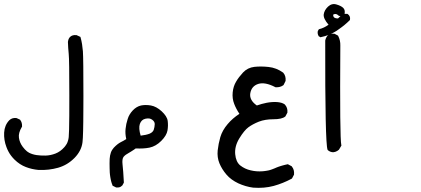

<svg xmlns="http://www.w3.org/2000/svg" viewBox="-25 -574 2045 932"><path d="M162.6 251Q129.4 248 100.6 236.8Q70.8 225.6 45.4 200.7Q36.6 191.9 29.3 182.4Q22 172.9 16.4 162.4Q10.7 151.9 6.3 140.1Q-6.8 105.5 -4.9 69.8Q-2.9 33.7 20 9.8L20.5 9.3Q34.2 -3.4 54.2 -1H55.2L56.2 -0.5L70.8 6.3L72.3 6.8L72.8 7.8Q83 20.5 82 39.6V41L81.1 42Q63.5 71.8 66.9 94.2Q69.8 117.7 85.4 138.7Q90.3 145.5 95.7 151.1Q101.1 156.7 106.2 160.9Q111.3 165 116.2 167.5Q132.8 175.8 151.9 178.7Q171.4 181.6 195.8 181.2Q219.7 180.7 244.1 171.4Q268.1 162.1 287.1 140.6Q289.6 138.2 291.5 135.3Q293.5 132.3 295.4 129.6Q297.4 127 299.1 124Q300.8 121.1 302 117.9Q303.2 114.7 304.2 111.6Q305.2 108.4 306.2 105Q307.1 101.6 307.6 98.1Q308.1 94.7 308.6 91.3Q309.6 81.5 310.3 55.7Q311 29.8 311.3 -12.2Q311.5 -54.2 311.5 -111.3Q311.5 -196.8 310.8 -247.6Q310.1 -298.3 308.6 -312Q305.7 -340.3 304.7 -370.1V-370.6Q305.2 -373.5 305.7 -376Q306.2 -378.4 306.9 -380.9Q307.6 -383.3 308.8 -385.7Q310.1 -388.2 311.5 -390.4Q313 -392.6 314.9 -394.5L315.4 -395Q327.1 -405.8 346.2 -403.3H347.2L348.1 -402.8L362.8 -396L365.2 -395L366.2 -392.1Q370.6 -376.5 373.3 -359.6Q376 -342.8 377.4 -325.2Q379.9 -290 379.9 -106.9Q379.9 -70.3 379.6 -39.6Q379.4 -8.8 379.2 16.6Q378.9 42 378.4 61.3Q377.9 80.6 377.2 94.5Q376.5 108.4 375.5 116.2Q370.6 157.7 336.9 192.4Q302.7 227.1 257.3 240.2Q212.4 252.9 163.1 251Z M537.6 335.4 523.9 328.6 521.5 327.6 521 325.2Q519 320.3 517.3 315.4Q515.6 310.5 514.4 305.4Q513.2 300.3 512.2 295.2Q511.2 290 510.3 284.7Q509.3 279.3 508.8 273.9Q508.3 268.6 507.8 263.2Q507.3 252.4 507.1 241.5Q506.8 230.5 506.8 219.5Q506.8 208.5 507.3 197.3Q507.8 189 509.3 181.2Q510.7 173.3 513.2 166.5Q515.6 159.7 519.3 153.8Q522.9 147.9 527.3 143.1Q545.4 124 562 115.7Q575.2 109.4 587.9 101.1Q582 74.7 584.5 51.8Q586.9 27.3 594.7 3.9Q598.1 -7.8 604.5 -18.3Q610.8 -28.8 619.6 -38.1Q637.7 -57.1 659.7 -62Q681.6 -66.4 707.5 -62Q734.4 -57.1 759.8 -33.7Q772.5 -22 780 -10.3Q787.6 1.5 789.1 13.2Q790.5 24.4 790.3 35.9Q790 47.4 788.1 59.1Q783.7 84 757.6 110.1Q731.4 136.2 700.7 142.6Q672.4 148.4 633.8 146.5Q629.4 149.9 625.2 152.6Q621.1 155.3 616.9 158Q612.8 160.6 608.9 163.1Q605 165.5 600.6 168Q592.3 172.4 585.7 177.2Q579.1 182.1 574.7 187.5Q566.9 198.2 569.8 224.1Q573.2 252.4 576.2 310.1V312L575.7 313.5L568.8 326.2L568.4 326.7L567.4 327.1Q562 333 554.9 335Q547.9 336.9 539.1 335.9H538.1ZM701.7 74.7Q716.8 67.9 721.2 56.2Q725.6 43 726.1 28.8Q726.6 16.6 713.9 7.3Q707.5 2.4 699.5 1.2Q691.4 0 680.7 2.4Q670.4 4.9 664.1 11Q657.7 17.1 653.8 27.8Q647 48.3 657.7 84.5Q684.6 81.5 701.7 74.7Z M1204.1 336.9Q1185.5 334.5 1167.2 329.1Q1148.9 323.7 1131.8 315.9Q1114.3 307.6 1099.9 297.1Q1085.4 286.6 1074.2 273.4Q1051.8 247.1 1040 218.3Q1028.3 189.5 1031.7 156.2Q1035.2 124 1044.4 91.8Q1054.2 58.6 1080.1 28.3Q1103.5 0.5 1137.2 -21.5Q1120.6 -46.4 1111.8 -69.8Q1101.6 -95.7 1104.5 -125.5Q1107.4 -155.3 1121.1 -177.7Q1127.4 -189 1136 -200Q1144.5 -210.9 1154.8 -222.2Q1176.8 -245.6 1210 -249.5Q1241.2 -252.9 1278.3 -249Q1316.4 -245.1 1349.1 -221.7L1349.6 -221.2L1350.1 -220.7Q1356.9 -212.9 1359.6 -203.1Q1362.3 -193.4 1361.3 -182.1V-181.2L1360.8 -180.2L1352.1 -162.6L1351.1 -161.1L1350.1 -160.2Q1335 -149.4 1314 -150.4H1313L1311.5 -150.9Q1261.2 -177.2 1228 -166.5Q1195.8 -155.8 1189.9 -121.1Q1184.6 -87.9 1221.7 -62Q1245.1 -70.3 1270 -75.2Q1296.4 -80.1 1319.8 -78.6Q1331.5 -77.6 1340.8 -75Q1350.1 -72.3 1356.9 -67.4L1357.4 -66.9L1357.9 -66.4Q1372.1 -50.8 1370.1 -28.8V-27.3L1369.6 -26.4L1360.8 -9.8L1360.4 -8.8L1359.4 -8.3Q1343.8 4.9 1301.3 4.9Q1281.7 4.9 1264.2 7.8Q1246.6 10.7 1231.4 16.6Q1201.2 28.8 1180.7 43.9Q1160.6 58.6 1136.7 97.7Q1113.3 136.2 1116.7 174.3Q1120.1 211.9 1141.1 229Q1163.6 246.6 1191.9 252.9Q1220.2 259.8 1251 257.3Q1256.3 256.8 1261.2 256.1Q1266.1 255.4 1271 254.6Q1275.9 253.9 1280.8 252.7Q1285.6 251.5 1290.5 249.8Q1295.4 248 1300 246.3Q1304.7 244.6 1309.1 242.7Q1313.5 240.7 1317.6 239Q1321.8 237.3 1325.9 235.8Q1330.1 234.4 1334.5 232.9Q1338.9 231.4 1343.3 230.2Q1347.7 229 1352.1 227.8Q1356.4 226.6 1360.8 225.6Q1365.2 224.6 1370.1 223.6L1372.1 223.1L1374 224.1L1390.6 232.9L1391.6 233.9L1392.1 234.9Q1404.3 250 1402.3 272V273.4L1401.9 274.4L1393.1 291L1392.1 292.5L1390.6 293.5Q1349.1 315.9 1303.2 328.6Q1257.3 340.8 1204.6 336.9Z M1591.3 165Q1576.7 164.1 1566.4 154.8L1565.4 153.8L1564.9 152.3Q1552.7 119.1 1553.7 -376V-376.5V-377Q1556.2 -390.1 1564 -399.9V-400.4L1564.5 -400.9Q1577.1 -412.6 1597.2 -410.2H1598.6L1599.6 -409.7L1614.3 -401.9L1615.7 -400.9L1616.7 -399.4Q1622.1 -388.7 1624.8 -377Q1627.4 -365.2 1627 -352.5Q1624 96.7 1631.8 130.4L1632.3 132.8L1630.9 134.8L1621.1 151.4L1620.6 152.3L1620.1 152.8Q1616.2 156.2 1611.8 158.9Q1607.4 161.6 1602.5 163.1Q1597.7 164.6 1592.3 165H1591.8ZM1627.9 -496.1Q1627 -496.1 1626 -496.1Q1625 -496.1 1624 -496.3Q1623 -496.6 1622.1 -496.8Q1621.1 -497.1 1620.1 -497.6H1619.1L1618.2 -498.5Q1612.8 -503.9 1607.7 -505.4Q1602.5 -506.8 1597.7 -505.4Q1593.3 -504.4 1592.5 -502.4Q1591.8 -500.5 1593.3 -494.6Q1596.7 -484.4 1615.7 -484.4ZM1647 -506.8H1659.2H1661.1L1662.6 -505.9Q1677.2 -495.6 1673.8 -478L1673.3 -476.6L1671.9 -475.1Q1666 -469.2 1659.7 -463.6Q1653.3 -458 1647 -452.6Q1640.6 -447.3 1634 -442.4Q1627.4 -437.5 1620.8 -432.9Q1614.3 -428.2 1607.9 -423.8Q1573.7 -401.9 1532.2 -393.6L1530.3 -393.1L1528.3 -394.5L1523.4 -397.5L1522 -397.9L1521.5 -399.4Q1515.1 -410.2 1517.6 -422.9L1518.1 -423.8L1518.6 -424.8L1521.5 -429.7L1522.5 -431.6L1524.9 -432.6Q1536.6 -435.5 1547.9 -440.9Q1559.1 -446.3 1569.8 -454.1Q1543.9 -483.9 1546.4 -504.4Q1547.9 -514.6 1553.2 -524.2Q1558.6 -533.7 1567.4 -542Q1586.4 -559.6 1609.9 -551.8Q1620.1 -548.8 1627.7 -544.9Q1635.3 -541 1640.1 -536.6Q1643.6 -533.2 1645.8 -529.1Q1647.9 -524.9 1648.4 -520Q1648.9 -515.1 1648.4 -509.8L1647.9 -508.8L1647.5 -507.3Q1647.5 -507.3 1647 -506.8Z"/></svg>

Font: NaikaiFont
Style: SemiBold
Weight: 600
Version: Version 1.89